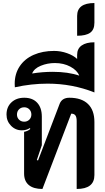

<svg xmlns="http://www.w3.org/2000/svg" viewBox="-20 -1238 696 1267"><path d="M139 -93V-368Q165 -373 180 -387L177 -393Q155 -378 124 -378Q82 -378 52.5 -408.5Q23 -439 23 -482Q23 -532 55.5 -562.5Q88 -593 140 -593Q195 -593 225.5 -560Q256 -527 256 -468V-280L223 -182L231 -179L374 -554Q390 -593 438 -593Q518 -593 560.5 -552Q603 -511 603 -433V-83Q603 9 486 9V-439Q486 -465 477.5 -476.5Q469 -488 450 -488L260 9Q201 9 170 -17Q139 -43 139 -93ZM187 -482Q187 -503 173.5 -516.5Q160 -530 140 -530Q119 -530 105.5 -516.5Q92 -503 92 -482Q92 -462 105.5 -448.5Q119 -435 140 -435Q160 -435 173.5 -448.5Q187 -462 187 -482Z M77 -685Q77 -751 110 -800.5Q143 -850 202 -876Q261 -902 337 -902Q381 -902 423 -887Q465 -872 489 -849V-876Q489 -917 519 -938Q549 -959 603 -959V-628Q457 -686 294 -686Q187 -686 78 -662Q77 -670 77 -685ZM328 -764Q429 -764 503 -739Q489 -774 444.5 -798Q400 -822 342 -822Q293 -822 249 -804Q205 -786 192 -753Q260 -764 328 -764Z M489 -1133Q489 -1218 603 -1218V-1088Q603 -1042 575 -1022Q547 -1002 489 -1002Z"/></svg>

Font: K2D
Style: Bold
Weight: 700
Designer: Katatrad Aksorn Co.,Ltd.
Foundry: Cadson Demak Co.,Ltd.
Version: Version 1.000; ttfautohint (v1.6)